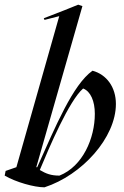

<svg xmlns="http://www.w3.org/2000/svg" viewBox="-50 -786 531 820"><path d="M140 14C300 -38 445 -198 445 -342C445 -414 405 -468 345 -484C261 -424 188 -248 109 -72H105L302 -760L284 -766L227 -743L137 -708L140 -701L203 -717L20 -72L-26 -56L-30 -36C18 -8 96 14 140 14ZM204 -36C168 -36 147 -44 120 -60C160 -156 245 -356 305 -408C337 -396 355 -354 355 -300C355 -196 304 -76 204 -36Z"/></svg>

Font: Mazius Display Extra italic
Style: Regular
Weight: 400
Italic angle: -17°
Designer: Alberto Casagrande & Collletttivo
Foundry: Collletttivo
Version: Version 2.000;Glyphs 3.2 (3217)